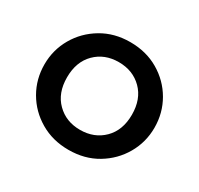

<svg xmlns="http://www.w3.org/2000/svg" viewBox="-118 -653 840 811"><g transform="rotate(30 302.0 -247.5)"><path d="M302 15Q224.5 15 163.8 -20.8Q103 -56.5 68.5 -116.2Q34 -176 34 -247.5Q34 -318 68.5 -377.8Q103 -437.5 163.8 -473.8Q224.5 -510 302 -510Q380 -510 440.8 -474.2Q501.5 -438.5 536 -378.8Q570.5 -319 570.5 -247.5Q570.5 -177 536 -117.2Q501.5 -57.5 441 -21.2Q380.5 15 302 15ZM302 -82.5Q371 -82.5 415.8 -127Q460.5 -171.5 460.5 -247.5Q460.5 -323.5 415.8 -368Q371 -412.5 302 -412.5Q233 -412.5 188.5 -368Q144 -323.5 144 -247.5Q144 -171.5 188.8 -127Q233.5 -82.5 302 -82.5Z"/></g></svg>

Font: Geologica
Style: Regular
Weight: 400
Designer: Sindre Bremnes, Frode Helland
Foundry: Monokrom Skriftforlag AS
Version: Version 1.010; ttfautohint (v1.8.4.7-5d5b);gftools[0.9.28]